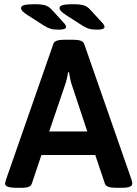

<svg xmlns="http://www.w3.org/2000/svg" viewBox="-20 -891 653 913"><path d="M4 -18Q4 -21 8 -35L234 -683Q240 -702 285 -702H329Q373 -702 380 -683L606 -35Q609 -25 609 -18Q609 2 561 2H530Q486 2 479 -17L433 -154H177L131 -17Q124 2 87 2H59Q4 2 4 -18ZM395 -266 322 -486Q314 -509 308 -548H304Q303 -542 299 -522Q295 -502 289 -486L214 -266ZM188 -770 113 -818Q94 -830 87 -838Q80 -846 80 -853Q80 -863 96 -867Q112 -871 145 -871Q178 -871 195.5 -865.5Q213 -860 227 -844L281 -785Q294 -772 294 -763Q294 -750 260 -750Q235 -750 221 -754Q207 -758 188 -770ZM371 -770 296 -818Q277 -830 270 -838Q263 -846 263 -853Q263 -863 279 -867Q295 -871 328 -871Q361 -871 378.5 -865.5Q396 -860 410 -844L464 -785Q477 -772 477 -763Q477 -750 443 -750Q418 -750 404 -754Q390 -758 371 -770Z"/></svg>

Font: Asap-SemiBold
Style: Regular
Weight: 600
Designer: Pablo Cosgaya
Foundry: Omnibus-Type
Version: Version 2.000; ttfautohint (v1.8)